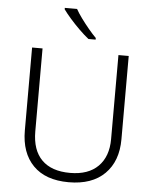

<svg xmlns="http://www.w3.org/2000/svg" viewBox="-62 -999 846 1061"><g transform="rotate(5 361.0 -469.0)"><path d="M629 -252Q629 -130 558.5 -60Q488 10 359 10Q230 10 161.5 -60Q93 -130 93 -254V-714H151V-254Q151 -150 205 -96Q259 -42 362 -42Q463 -42 517.5 -96.5Q572 -151 572 -248V-714H629ZM322 -948Q334 -926 354.5 -898Q375 -870 397.5 -843Q420 -816 439 -797V-788H399Q374 -808 346 -835.5Q318 -863 293.5 -891Q269 -919 254 -940V-948Z"/></g></svg>

Font: Noto Sans Arabic Light
Style: Regular
Weight: 300
Designer: Monotype Design Team, Nadine Chahine, Nizar Qandah and Khaled Hosny
Foundry: Monotype Imaging Inc.
Version: Version 2.012; ttfautohint (v1.8.4.7-5d5b)